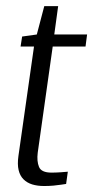

<svg xmlns="http://www.w3.org/2000/svg" viewBox="-20 -608 305 629"><path d="M124.6 1.4Q102.7 1.4 85.6 -3.8Q68.5 -9.1 57 -20.6Q45.4 -32.1 41 -50.8Q36.5 -69.4 40.4 -97.2L91.4 -455.6H47.4L52.5 -488.3L100.6 -495L125 -587.8H170.5L157.8 -495H265.3L260.2 -455.6H152.7L103.6 -107.8Q100.1 -80 107.8 -61.2Q115.5 -42.5 148.8 -42.5Q162.2 -42.5 178.7 -43.6Q195.1 -44.7 202.2 -45.5L196.6 -5.4Q191.6 -4.7 180.6 -3Q169.6 -1.3 155 0.1Q140.4 1.4 124.6 1.4Z"/></svg>

Font: Alumni Sans Thin
Style: Italic
Weight: 100
Italic angle: -8°
Designer: Robert E. Leuschke
Foundry: Robert E. Leuschke
Version: Version 1.016